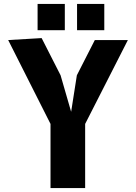

<svg xmlns="http://www.w3.org/2000/svg" viewBox="-20 -953 690 973"><path d="M287 -571.5 340.5 -386.5 369.5 -571.5 460.5 -750H628L411.5 -325V0H236V-325L21.5 -750L191 -760ZM170.5 -933H308.5V-800H170.5ZM370.5 -933H508.5V-800H370.5Z"/></svg>

Font: B612 Mono
Style: Bold
Weight: 700
Version: Version 1.005